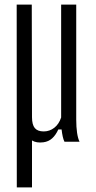

<svg xmlns="http://www.w3.org/2000/svg" viewBox="-20 -620 421 840"><path d="M53.5 200 53 -600H119L120 -107.5Q120 -74.5 132.2 -59.8Q144.5 -45 171 -45Q197 -45 217.5 -61Q238 -77 247.5 -106V-600H313.5V-96.5Q313.5 -64 317.2 -39Q321 -14 328 0H262Q257.5 -9 254.5 -22.5Q251.5 -36 249.5 -53.5H235Q224 -29 208.2 -14.8Q192.5 -0.5 170 2.5Q139.5 6.5 120 -5.5V200Z"/></svg>

Font: Big Shoulders Display Thin
Style: Regular
Weight: 400
Version: Version 2.002